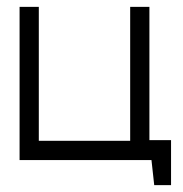

<svg xmlns="http://www.w3.org/2000/svg" viewBox="-20 -468 534 559"><path d="M37 -2V-448H93V-58H359V-448H415V-60H478V71H429L421 -2Z"/></svg>

Font: Fundamental  Brigade Scvhlank
Style: Regular
Weight: 100
Designer: Peter Wiegel, original typeface by Arno Drescher 1935
Foundry: Peter Wiegel
Version: Version 0.000 2012 initial release